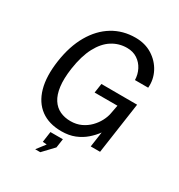

<svg xmlns="http://www.w3.org/2000/svg" viewBox="-211 -875 1128 1207"><g transform="rotate(30 353.5 -271.5)"><path d="M308.8 10Q218.1 10 158.9 -33.6Q99.7 -77.3 76.3 -159.9Q53 -242.5 70 -359.7Q87.1 -477.4 135.4 -561Q183.8 -644.6 256.5 -688.8Q329.3 -733 420.4 -733Q490.3 -733 542.6 -700.1Q595 -667.2 622.8 -614Q650.5 -560.8 645.3 -500.2H549.3Q548.3 -540.2 530.7 -574.5Q513.2 -608.8 481.5 -629.8Q449.8 -650.8 406.3 -650.8Q347.7 -650.8 298.9 -620Q250.1 -589.3 216.1 -525.3Q182 -461.4 167.4 -361.7Q156.4 -284.4 163.5 -229.5Q170.6 -174.7 193 -140.2Q215.3 -105.8 249.6 -89.7Q283.8 -73.7 326.5 -73.7Q368.7 -73.7 402.7 -89.5Q436.7 -105.4 461.5 -130.7Q486.4 -156 501.8 -185.3Q517.2 -214.5 522.4 -241.4L534.6 -305.5H368.9L379 -373.5L638.5 -372.8L584.8 0H517.1L532.9 -110.2Q510.3 -78.9 478.7 -51.5Q447.2 -24.1 405.1 -7Q363.1 10 308.8 10ZM223.7 190.1 271.3 128 241.7 125.6 252.6 48.5H342.9L333.5 113.2L260.5 190.1Z"/></g></svg>

Font: Public Sans Thin
Style: Italic
Weight: 100
Italic angle: -8°
Designer: The Public Sans project authors (U.S. Web Design System). Libre Franklin designed by Pablo Impallari and Rodrigo Fuenzal
Version: Version 2.000